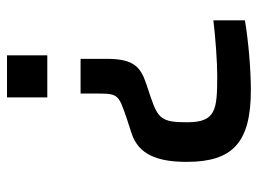

<svg xmlns="http://www.w3.org/2000/svg" viewBox="-114 -622 736 548"><g transform="rotate(90 254.0 -348.0)"><path d="M148 -286V-210H247V-261C247 -318 252 -319 319 -342L362 -356C420 -376 442 -427 442 -513C442 -644 387 -696 237 -696C179 -696 96 -689 38 -679V-589C87 -595 156 -600 196 -600C295 -600 329 -596 329 -513C329 -441 318 -431 257 -410L218 -397C171 -381 148 -361 148 -286ZM138 -115V0H258V-115Z"/></g></svg>

Font: Saira UNSAM Medium
Style: Regular
Weight: 500
Designer: Hector Gatti with collaboration of the Omnibus-Type team
Foundry: Omnibus-Type
Version: Version 0.072;PS 000.072;hotconv 1.0.88;makeotf.lib2.5.64775